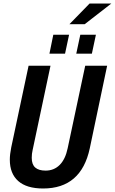

<svg xmlns="http://www.w3.org/2000/svg" viewBox="-20 -1065 655 1095"><path d="M36 -154Q36 -184 44 -224L143 -690H268L166 -209Q161 -188 161 -165Q161 -127 181 -109.5Q201 -92 240 -92Q288 -92 320.5 -124.5Q353 -157 366 -220L466 -690H591L492 -219Q443 10 226 10Q132 10 84 -32.5Q36 -75 36 -154ZM284 -867H374L351 -759H262ZM438 -867H527L504 -759H415ZM491 -1045H615L463 -927H376Z"/></svg>

Font: Decalotype SemiBold Italic
Style: Regular
Weight: 600
Italic angle: -12°
Designer: Alfredo Marco Pradil
Foundry: Alfredo Marco Pradil
Version: Version 1.0